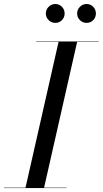

<svg xmlns="http://www.w3.org/2000/svg" viewBox="-60 -962 525 982"><path d="M70 0 240 -750H335L165 0ZM-40 0V-2H280V0ZM125 -748V-750H445V-748ZM383 -845Q363 -845 348.8 -859Q334.5 -873 334.5 -893Q334.5 -913 348.8 -927.2Q363 -941.5 383 -941.5Q403 -941.5 416.8 -927.2Q430.5 -913 430.5 -893Q430.5 -873 416.8 -859Q403 -845 383 -845ZM223 -845Q203 -845 188.8 -859Q174.5 -873 174.5 -893Q174.5 -913 188.8 -927.2Q203 -941.5 223 -941.5Q243 -941.5 256.8 -927.2Q270.5 -913 270.5 -893Q270.5 -873 256.8 -859Q243 -845 223 -845Z"/></svg>

Font: Bodoni Moda 96pt
Style: Italic
Weight: 400
Italic angle: -13°
Version: Version 2.004